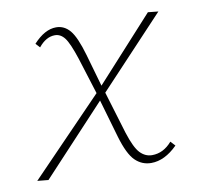

<svg xmlns="http://www.w3.org/2000/svg" viewBox="-56 -470 548 532"><g transform="rotate(-10 218.0 -204.0)"><path d="M391 -45 403 -32Q367 4 329 4Q303 4 284 -14.5Q265 -33 250 -84L219 -191L40 1L9 -2L213 -213L181 -315Q166 -361 154.5 -376Q143 -391 127 -391Q102 -391 81 -365L70 -377Q102 -412 134 -412Q157 -412 173 -393Q189 -374 204 -322L230 -231L392 -409L421 -406L237 -210L273 -91Q287 -47 301.5 -32Q316 -17 335 -17Q367 -17 391 -45Z"/></g></svg>

Font: Ysabeau Extralight
Style: Italic
Weight: 200
Italic angle: -12°
Designer: Christian Thalmann (Catharsis Fonts)
Version: Version 0.003